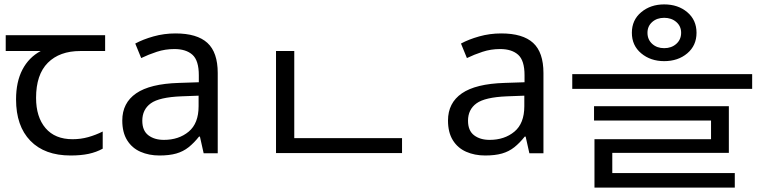

<svg xmlns="http://www.w3.org/2000/svg" viewBox="-20 -697 3492 873"><path d="M301 10Q183 10 118 -57Q53 -124 53 -245Q53 -325 82 -380.5Q111 -436 165 -465H6V-537H458V-465H345Q251 -465 197.5 -411.5Q144 -358 144 -252Q144 -165 187 -114.5Q230 -64 310 -64Q347 -64 381 -73.5Q415 -83 447 -99V-21Q418 -5 383 2.5Q348 10 301 10Z M778 -545Q876 -545 923 -502Q970 -459 970 -365V0H906L889 -76H885Q862 -47 837.5 -27.5Q813 -8 781.5 1Q750 10 705 10Q657 10 618.5 -7Q580 -24 558 -59.5Q536 -95 536 -149Q536 -229 599 -272.5Q662 -316 793 -320L884 -323V-355Q884 -422 855 -448Q826 -474 773 -474Q731 -474 693 -461.5Q655 -449 622 -433L595 -499Q630 -518 678 -531.5Q726 -545 778 -545ZM804 -259Q704 -255 665.5 -227Q627 -199 627 -148Q627 -103 654.5 -82Q682 -61 725 -61Q793 -61 838 -98.5Q883 -136 883 -214V-262Z M1235 -69H1808V-1H1235ZM1235 -465H1318V-43H1235Z M2259 -545Q2357 -545 2404 -502Q2451 -459 2451 -365V0H2387L2370 -76H2366Q2343 -47 2318.5 -27.5Q2294 -8 2262.5 1Q2231 10 2186 10Q2138 10 2099.5 -7Q2061 -24 2039 -59.5Q2017 -95 2017 -149Q2017 -229 2080 -272.5Q2143 -316 2274 -320L2365 -323V-355Q2365 -422 2336 -448Q2307 -474 2254 -474Q2212 -474 2174 -461.5Q2136 -449 2103 -433L2076 -499Q2111 -518 2159 -531.5Q2207 -545 2259 -545ZM2285 -259Q2185 -255 2146.5 -227Q2108 -199 2108 -148Q2108 -103 2135.5 -82Q2163 -61 2206 -61Q2274 -61 2319 -98.5Q2364 -136 2364 -214V-262Z M3000 -677Q3063 -677 3105 -641.5Q3147 -606 3147 -548Q3147 -490 3105 -454.5Q3063 -419 3000 -419Q2938 -419 2895.5 -454.5Q2853 -490 2853 -548Q2853 -606 2895.5 -641.5Q2938 -677 3000 -677ZM3000 -616Q2967 -616 2945.5 -597Q2924 -578 2924 -548Q2924 -517 2945.5 -497.5Q2967 -478 3000 -478Q3033 -478 3055 -497.5Q3077 -517 3077 -548Q3077 -578 3055 -597Q3033 -616 3000 -616ZM2582 -360H3400V-293H2582ZM2681 -214H3294V-2H2764V112H2683V-64H3213V-149H2681ZM2683 90H3321V156H2683Z"/></svg>

Font: lkorean15
Style: Book
Weight: 400
Designer: Jelle Bosma - Monotype Design Team
Foundry: Monotype Imaging Inc.
Version: Version 2.003